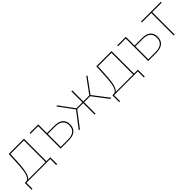

<svg xmlns="http://www.w3.org/2000/svg" viewBox="259 -1698 3013 3013"><g transform="rotate(-45 1765.0 -191.5)"><path d="M472 -498H173L166 -349Q162 -253 152 -181Q142 -109 119 -60.5Q96 -12 56 -10L35 -18Q77 -15 100 -60.5Q123 -106 132 -175.5Q141 -245 146 -349L154 -517H492V-10H472ZM11 -18H578V134H558V0H31V134H11Z M975 -323Q1068 -323 1116 -282.5Q1164 -242 1164 -164Q1164 -83 1113.5 -41.5Q1063 0 966 0H789V-498H619V-517H809V-323ZM969 -18Q1056 -18 1100 -54.5Q1144 -91 1144 -163Q1144 -234 1100.5 -269.5Q1057 -305 969 -305H809V-18Z M1691 -263 1709 -271 1917 0H1892ZM1556 -272H1711V-254H1556ZM1691 -263 1877 -517H1901L1710 -257ZM1192 0 1400 -271 1418 -263 1217 0ZM1544 0V-517H1564V0ZM1398 -254V-272H1551V-254ZM1208 -517H1232L1418 -263L1400 -257Z M2416 -498H2117L2110 -349Q2106 -253 2096 -181Q2086 -109 2063 -60.5Q2040 -12 2000 -10L1979 -18Q2021 -15 2044 -60.5Q2067 -106 2076 -175.5Q2085 -245 2090 -349L2098 -517H2436V-10H2416ZM1955 -18H2522V134H2502V0H1975V134H1955Z M2919 -323Q3012 -323 3060 -282.5Q3108 -242 3108 -164Q3108 -83 3057.5 -41.5Q3007 0 2910 0H2733V-498H2563V-517H2753V-323ZM2913 -18Q3000 -18 3044 -54.5Q3088 -91 3088 -163Q3088 -234 3044.5 -269.5Q3001 -305 2913 -305H2753V-18Z M3300 -506 3308 -498H3090V-517H3530V-498H3312L3320 -506V0H3300Z"/></g></svg>

Font: Montserrat
Style: Regular
Weight: 400
Designer: Julieta Ulanovsky
Foundry: Julieta Ulanovsky
Version: Version 8.000